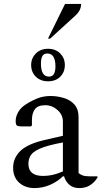

<svg xmlns="http://www.w3.org/2000/svg" viewBox="-20 -950 529 980"><path d="M156 10Q109 10 78 -17.5Q47 -45 47 -94Q47 -143 83.5 -179Q120 -215 206 -235L301 -257V-330Q301 -364 273.5 -388.5Q246 -413 211 -413Q173 -413 158 -392.5Q143 -372 143 -338V-310L138 -305H86Q71 -305 65.5 -310Q60 -315 60 -333Q60 -355 73 -378Q86 -401 113 -418Q141 -436 171.5 -448Q202 -460 237 -460Q272 -460 305.5 -450Q339 -440 360 -416.5Q381 -393 381 -351V-67Q388 -60 401 -55Q414 -50 437 -50H475L478 -48V-45Q466 -23 442.5 -6.5Q419 10 385 10Q354 10 334.5 -6.5Q315 -23 307 -50H301Q275 -24 236.5 -7Q198 10 156 10ZM125 -114Q125 -52 200 -52Q224 -52 247.5 -57Q271 -62 301 -75V-223Q221 -208 184 -191.5Q147 -175 136 -156Q125 -137 125 -114ZM225 -701Q264 -701 287.5 -677Q311 -653 311 -618Q311 -582 287.5 -558.5Q264 -535 225 -535Q187 -535 163 -558.5Q139 -582 139 -618Q139 -653 163 -677Q187 -701 225 -701ZM221 -677Q205 -677 197 -665Q189 -653 189 -625Q189 -559 230 -559Q263 -559 263 -611Q263 -677 221 -677ZM225 -753 312 -930H394Q394 -915 387.5 -900Q381 -885 361 -867L236 -753Z"/></svg>

Font: Spectral
Style: Regular
Weight: 400
Designer: Jean-Baptiste Levee
Foundry: Production Type
Version: Version 2.001